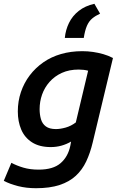

<svg xmlns="http://www.w3.org/2000/svg" viewBox="-50 -805 640 1013"><path d="M140 188Q89 188 45.5 177Q2 166 -30 149L10 54Q38 69 73.5 79.5Q109 90 154 90Q230 90 269.5 56Q309 22 321 -36L325 -58Q301 -44 274 -36.5Q247 -29 218 -29Q158 -29 119 -54Q80 -79 62 -121.5Q44 -164 44 -217Q44 -271 60.5 -319.5Q77 -368 107 -407.5Q137 -447 178.5 -476Q220 -505 272 -520Q324 -535 384 -535Q413 -535 440.5 -531Q468 -527 494.5 -519.5Q521 -512 546 -499L439 -53Q426 2 405 46.5Q384 91 350 122.5Q316 154 264.5 171Q213 188 140 188ZM245 -124Q268 -124 296.5 -132Q325 -140 350 -159L415 -432Q404 -435 391 -436.5Q378 -438 365 -438Q315 -438 276.5 -420.5Q238 -403 211.5 -373Q185 -343 172 -306Q159 -269 159 -229Q159 -201 166 -176.5Q173 -152 192 -138Q211 -124 245 -124ZM292 -605Q296 -647 314 -684Q332 -721 365.5 -747.5Q399 -774 448 -785L478 -733Q454 -722 436.5 -707.5Q419 -693 408.5 -668.5Q398 -644 392 -605Z"/></svg>

Font: Ubuntu Sans SemiBold
Style: Italic
Weight: 600
Italic angle: -13.5°
Designer: Dalton Maag Ltd
Foundry: Dalton Maag Ltd
Version: Version 1.006